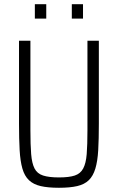

<svg xmlns="http://www.w3.org/2000/svg" viewBox="-20 -881 558 909"><path d="M259 8Q207 8 172.5 0Q138 -8 117 -28Q96 -48 86 -83Q76 -118 73 -170Q70 -222 70 -296V-688H124V-264Q124 -195 127.5 -151.5Q131 -108 143.5 -83.5Q156 -59 184 -50Q212 -41 259 -41Q307 -41 334 -50Q361 -59 374 -83.5Q387 -108 390.5 -151.5Q394 -195 394 -264V-688H448V-296Q448 -222 445 -170Q442 -118 431.5 -83Q421 -48 400.5 -28Q380 -8 345.5 0Q311 8 259 8ZM145 -793V-861H199V-793ZM320 -793V-861H373V-793Z"/></svg>

Font: Saira Condensed Light
Style: Regular
Weight: 300
Width: 3
Designer: Hector Gatti with collaboration of the Omnibus-Type team
Foundry: Omnibus-Type
Version: Version 1.101